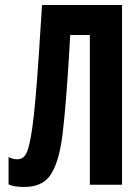

<svg xmlns="http://www.w3.org/2000/svg" viewBox="-20 -734 540 763"><path d="M222 -157Q229 -195 236 -269.5Q243 -344 249 -431.5Q255 -519 259 -595H337V0H465V-714H147Q141 -618 134.5 -519.5Q128 -421 121 -342Q114 -263 108 -224Q98 -154 86 -127.5Q74 -101 49 -101Q31 -101 14 -110V-1Q37 9 75 9Q142 9 174 -30Q206 -69 222 -157Z"/></svg>

Font: Noto Sans Mono UI Condensed
Style: Bold
Weight: 700
Width: 3
Designer: Monotype Design team
Foundry: Monotype Imaging Inc.
Version: 1.000